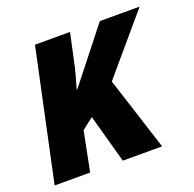

<svg xmlns="http://www.w3.org/2000/svg" viewBox="-103 -653 763 757"><g transform="rotate(-20 279.0 -274.0)"><path d="M2 0H151L184 -166L232 -203L288 0H453L354 -308L558 -548H391L216 -326H213C224 -362 235 -401 242 -437L266 -548H119Z"/></g></svg>

Font: Noto Sans Display SemiCondensed Extra
Style: Italic
Weight: 800
Width: 4
Italic angle: -12°
Designer: Monotype Design Team
Foundry: Monotype Imaging Inc.
Version: Version 1.900